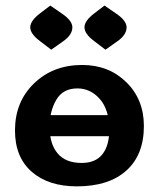

<svg xmlns="http://www.w3.org/2000/svg" viewBox="-20 -661 574 688"><path d="M255.4 6.8Q153.8 6.8 93.8 -45.4Q33.7 -97.7 33.7 -193.4Q33.7 -296.4 102.1 -362.3Q170.4 -428.2 274.4 -428.2Q369.6 -428.2 432.6 -366.5Q495.6 -304.7 495.6 -209.5Q495.6 -106 432.6 -49.6Q369.6 6.8 255.4 6.8ZM272.5 -77.1Q322.3 -77.1 346.9 -108.2Q371.6 -139.2 371.6 -196.3Q371.6 -267.1 338.1 -305.7Q304.7 -344.2 257.3 -344.2Q205.6 -344.2 181.6 -303.2Q157.7 -262.2 157.7 -207Q157.7 -145.5 186.5 -111.3Q215.3 -77.1 272.5 -77.1ZM405.3 -172.9H127V-248.5H405.3ZM357.9 -482.9 316.9 -514.2Q282.7 -540 282.7 -563Q282.7 -586.4 317.4 -612.8L354.5 -641.1L398.4 -610.8Q433.6 -586.4 433.6 -563Q433.6 -535.6 399.4 -512.2ZM163.6 -482.9 122.6 -514.2Q88.4 -540 88.4 -563Q88.4 -586.4 123 -612.8L160.2 -641.1L204.1 -610.8Q239.3 -586.4 239.3 -563Q239.3 -535.6 205.1 -512.2Z"/></svg>

Font: ALMAS
Style: Bold
Weight: 700
Designer: ALMAS Font/ by Husham Jawad Kadhim, derived from the Bainsely font by/ Paul James MIller
Foundry: High-Logic / Made with FontCreator
Version: Version 1.411;September 19, 2021;FontCreator 14.0.0.2814 32-